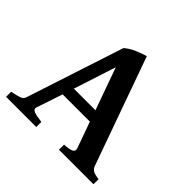

<svg xmlns="http://www.w3.org/2000/svg" viewBox="-152 -738 885 885"><g transform="rotate(45 290.0 -295.5)"><path d="M176.3 -192.4 133.3 -64Q128.9 -50.3 144.5 -43.9Q160.2 -37.6 196.8 -33.2V0H0V-33.2Q30.3 -39.1 46.6 -44.7Q63 -50.3 67.4 -64L223.6 -541.5Q245.1 -560.1 273.7 -572.3Q302.2 -584.5 326.2 -591.3L514.6 -64Q519 -51.3 530 -43.9Q541 -36.6 569.8 -33.2V0H344.7V-33.2Q379.4 -35.2 392.1 -42Q404.8 -48.8 399.9 -64L354 -192.4ZM335 -247.6 261.2 -454.1 194.3 -247.6Z"/></g></svg>

Font: Dai Banna SIL SemiBold
Style: Regular
Weight: 600
Designer: Victor Gaultney
Foundry: SIL International
Version: Version 4.000